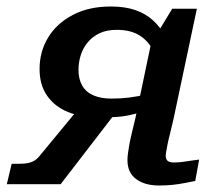

<svg xmlns="http://www.w3.org/2000/svg" viewBox="-20 -568 679 592"><path d="M234 -247 344 -230 167 0H1L16 -63H40Q56 -63 67.5 -65.5Q79 -68 88 -74Q97 -80 106 -92ZM512 -399 475 -353Q465 -391 448.5 -419Q432 -447 405.5 -461.5Q379 -476 340 -476Q309 -476 287 -465.5Q265 -455 250.5 -437.5Q236 -420 229 -398Q222 -376 222 -353Q222 -324 233.5 -304Q245 -284 268 -274Q291 -264 323 -264Q353 -264 377 -267Q401 -270 438 -278L427 -226Q403 -218 379.5 -213Q356 -208 331.5 -207Q307 -206 282 -206Q231 -206 190 -222.5Q149 -239 125.5 -272.5Q102 -306 102 -355Q102 -409 128.5 -452.5Q155 -496 204.5 -522Q254 -548 322 -548Q365 -548 397 -537Q429 -526 451.5 -505.5Q474 -485 488.5 -458Q503 -431 512 -399ZM515 -201Q509 -174 504 -155Q499 -136 496.5 -122.5Q494 -109 492.5 -100.5Q491 -92 491 -88Q491 -77 497 -72Q503 -67 516 -67Q530 -67 544.5 -69Q559 -71 572 -73Q585 -75 594 -76L582 -10Q566 -7 548.5 -3.5Q531 0 511.5 2Q492 4 471 4Q426 4 399.5 -16Q373 -36 373 -74Q373 -84 374.5 -95Q376 -106 378.5 -120.5Q381 -135 386 -156Q391 -177 398 -206L448 -445L457 -452L511 -541H587Z"/></svg>

Font: Roboto Serif Medium
Style: Italic
Weight: 500
Italic angle: -10°
Designer: Greg Gazdowicz
Foundry: Commercial Type
Version: Version 1.008